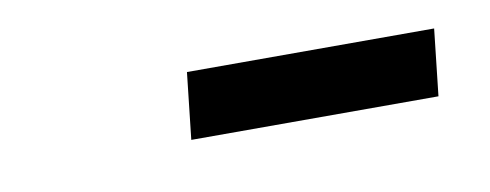

<svg xmlns="http://www.w3.org/2000/svg" viewBox="-26 -603 457 179"><g transform="rotate(-10 203.0 -513.5)"><path d="M387 -545 380 -482H146L153 -545Z"/></g></svg>

Font: Josefin Sans SemiBold
Style: Italic
Weight: 600
Italic angle: -7°
Designer: Santiago Orozco
Foundry: Typemade
Version: Version 2.000